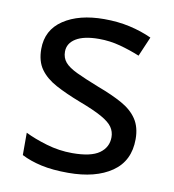

<svg xmlns="http://www.w3.org/2000/svg" viewBox="-68 -607 615 677"><g transform="rotate(10 239.5 -268.0)"><path d="M434 -148Q434 -70 376 -30Q318 10 220 10Q164 10 123.5 1Q83 -8 52 -24V-104Q84 -88 129.5 -74.5Q175 -61 222 -61Q289 -61 319 -82.5Q349 -104 349 -140Q349 -160 338 -176Q327 -192 298.5 -208Q270 -224 217 -244Q165 -264 128 -284Q91 -304 71 -332Q51 -360 51 -404Q51 -472 106.5 -509Q162 -546 252 -546Q301 -546 343.5 -536.5Q386 -527 423 -510L393 -440Q359 -454 322 -464Q285 -474 246 -474Q192 -474 163.5 -456.5Q135 -439 135 -409Q135 -387 148 -371.5Q161 -356 191.5 -341.5Q222 -327 273 -307Q324 -288 360 -268Q396 -248 415 -219.5Q434 -191 434 -148Z"/></g></svg>

Font: Noto Sans Sora Sompeng
Style: Regular
Weight: 400
Designer: Monotype Design Team. David Williams.
Foundry: Monotype Imaging Inc.
Version: Version 2.101